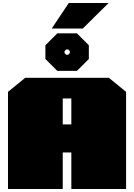

<svg xmlns="http://www.w3.org/2000/svg" viewBox="-20 -1253 889 1273"><path d="M323 -1064 436 -1233H700L529 -1064ZM360 -783 281 -862V-953L360 -1032H490L569 -953V-862L490 -783ZM419 -890H432L443 -901V-914L432 -925H419L408 -914V-901ZM33 0V-644L147 -737H702L816 -644V0H453V-242H396V0ZM396 -428H453V-600H396Z"/></svg>

Font: Tomorrow Black
Style: Regular
Weight: 900
Designer: Tony de Marco, Monica Rizzolli
Foundry: Just in Type
Version: Version 2.002